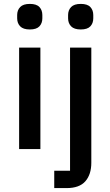

<svg xmlns="http://www.w3.org/2000/svg" viewBox="-20 -764 566 984"><path d="M133 -613Q99 -613 83.5 -629Q68 -645 68 -670V-687Q68 -712 83.5 -728Q99 -744 133 -744Q167 -744 182 -728Q197 -712 197 -687V-670Q197 -645 182 -629Q167 -613 133 -613ZM78 -520H187V0H78ZM339 -520H448V70Q448 130 417.5 165Q387 200 321 200H258V111H339ZM394 -613Q360 -613 344.5 -629Q329 -645 329 -670V-687Q329 -712 344.5 -728Q360 -744 394 -744Q428 -744 443 -728Q458 -712 458 -687V-670Q458 -645 443 -629Q428 -613 394 -613Z"/></svg>

Font: IBM Plex Sans Thai Medm
Style: Regular
Weight: 500
Designer: Mike Abbink, Paul van der Laan, Pieter van Rosmalen, Ben Mitchell, Mark Frömberg
Foundry: Bold Monday
Version: Version 1.2